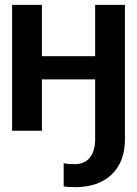

<svg xmlns="http://www.w3.org/2000/svg" viewBox="-20 -540 566 793"><path d="M30 0V-520H153V-308H373V-520H496V35Q496 128 441.5 180.5Q387 233 289 233Q261 233 243 230V134Q258 138 289 138Q329 138 351 111Q373 84 373 35V-212H153V0Z"/></svg>

Font: Non Bureau Medium
Style: Regular
Weight: 500
Designer: Jona Saucedo
Foundry: Non Foundry
Version: Version 1.000; ttfautohint (v1.8.4)